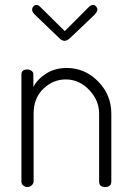

<svg xmlns="http://www.w3.org/2000/svg" viewBox="-20 -751 528 771"><path d="M141 -724 240 -626 338 -724Q345 -731 354 -731Q361 -731 366 -725Q371 -719 371 -712Q371 -705 361 -693L260 -597Q248 -587 240 -587Q229 -587 219 -597L119 -693Q109 -703 109 -712Q109 -719 114 -725Q119 -731 126 -731Q134 -731 141 -724ZM115 -295V-22Q115 -14 107.5 -7Q100 0 90 0Q80 0 73 -6.5Q66 -13 66 -22V-452Q66 -472 90 -472Q100 -472 107 -466.5Q114 -461 114 -452V-402Q131 -434 166 -456Q201 -478 248 -478Q321 -478 374 -424Q427 -370 427 -295V-22Q427 0 402 0Q378 0 378 -22V-295Q378 -348 338 -390Q298 -432 244 -432Q193 -432 154 -394.5Q115 -357 115 -295Z"/></svg>

Font: Dosis
Style: Light
Weight: 300
Designer: Edgar Tolentino, Pablo Impallari, Igino Marini
Foundry: Edgar Tolentino, Pablo Impallari, Igino Marini
Version: Version 1.007